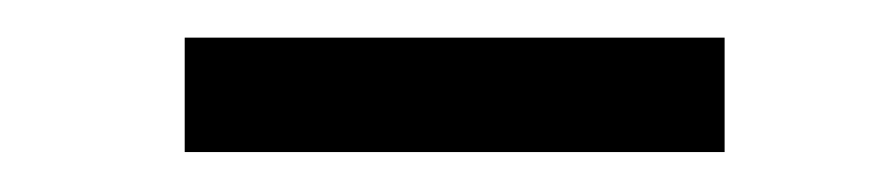

<svg xmlns="http://www.w3.org/2000/svg" viewBox="-20 -232 463 100"><path d="M357.4 -152.8H76.2V-212.4H357.4Z"/></svg>

Font: IranNastaliq
Style: Regular
Weight: 400
Designer: Hossein Zahedi
Version: Version 1.5